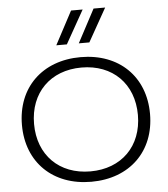

<svg xmlns="http://www.w3.org/2000/svg" viewBox="-63 -1038 967 1105"><g transform="rotate(-5 420.0 -486.0)"><path d="M420 10C642 10 790 -134 790 -350C790 -566 642 -710 420 -710C198 -710 50 -566 50 -350C50 -134 198 10 420 10ZM420 -50C240 -50 120 -170 120 -350C120 -530 240 -650 420 -650C600 -650 720 -530 720 -350C720 -170 600 -50 420 -50ZM417 -790H478L586 -982H519ZM287 -790H348L456 -982H389Z"/></g></svg>

Font: Gully Light
Style: Regular
Weight: 300
Designer: jaikishan Patel
Foundry: MagicType
Version: Version 1.000;Glyphs 3.2 (3242)